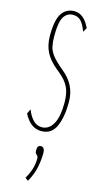

<svg xmlns="http://www.w3.org/2000/svg" viewBox="-137 -672 525 989"><g transform="rotate(15 125.0 -178.0)"><path d="M123 10Q65 10 30 -59L42 -84Q55 -50 75 -29.5Q95 -9 124 -10Q161 -12 181.5 -50.5Q202 -89 202 -160Q202 -192 196 -217.5Q190 -243 173 -266.5Q156 -290 121 -317Q78 -352 59 -389.5Q40 -427 40 -477Q40 -561 63.5 -596Q87 -631 131 -631Q181 -631 213 -563L200 -540Q185 -581 168.5 -596Q152 -611 128 -611Q97 -611 79.5 -583.5Q62 -556 62 -482Q62 -450 67 -426Q72 -402 90.5 -378.5Q109 -355 149 -322Q184 -294 203.5 -257Q223 -220 223 -170Q223 -91 200.5 -40.5Q178 10 123 10ZM124 275 108 263Q126 232 133.5 205Q141 178 141 153Q141 139 132.5 133.5Q124 128 124 113Q124 85 142 85Q154 85 159 94Q164 103 164 117Q164 151 156 192Q148 233 124 275Z"/></g></svg>

Font: Inconsolata UltraCondensed ExtraLight
Style: Regular
Weight: 200
Width: 1
Monospace: yes
Designer: Raph Levien, Cyreal, Brenton Simpson
Foundry: Raph Levien, Cyreal, Google
Version: Version 3.100; ttfautohint (v1.8.4.7-5d5b)